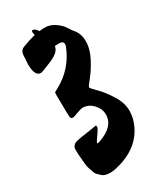

<svg xmlns="http://www.w3.org/2000/svg" viewBox="-189 -846 738 878"><g transform="rotate(-30 180.0 -406.5)"><path d="M86 -471Q86 -479 89.5 -481.5Q93 -484 98.5 -486.5Q104 -489 105 -490Q195 -538 234 -634Q237 -640 237 -650Q237 -665 211 -665Q199 -665 192 -664Q190 -634 136.5 -611.5Q83 -589 76 -589Q44 -589 44 -653L47 -701Q48 -722 67 -731Q100 -744 138 -754Q135 -762 135 -770Q135 -778 140.5 -778Q146 -778 150 -775.5Q154 -773 159 -766.5Q164 -760 166 -758Q176 -760 196 -760Q234 -760 272 -722Q278 -716 287.5 -701Q297 -686 303 -679Q326 -653 326 -612.5Q326 -572 303 -528Q280 -484 256.5 -455.5Q233 -427 233 -422Q233 -417 259.5 -391Q286 -365 313 -322Q340 -279 340 -238Q340 -197 320 -157Q274 -65 150 -38Q135 -35 122.5 -35Q110 -35 98.5 -38Q87 -41 79 -49Q71 -57 64.5 -63Q58 -69 54 -83Q50 -97 47 -104Q44 -111 42 -129Q40 -147 40 -152Q37 -180 37 -200V-206Q37 -231 66 -238Q84 -242 117 -246.5Q150 -251 158.5 -253Q167 -255 171 -255Q175 -255 175 -247.5Q175 -240 156 -213Q137 -186 137 -183.5Q137 -181 140.5 -181Q144 -181 153 -184Q238 -214 238 -277Q238 -307 214.5 -331.5Q191 -356 161 -356Q150 -356 129 -347.5Q108 -339 99 -339Q90 -339 88.5 -352Q87 -365 87 -396Z"/></g></svg>

Font: Zhi Mang Xing
Style: Regular
Weight: 400
Designer: ZhongQi
Foundry: ZhongQi
Version: Version 2.001